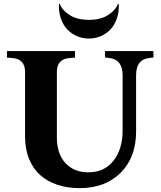

<svg xmlns="http://www.w3.org/2000/svg" viewBox="-20 -965 836 996"><path d="M616 -575Q616 -615 599 -637.5Q582 -660 548 -664L525 -667V-700H776V-667L753 -664Q719 -660 702.5 -637.5Q686 -615 686 -575V-283Q686 -149 606 -69Q526 11 393 11Q331 11 279 -6Q227 -23 189.5 -56Q152 -89 131 -140Q110 -191 110 -258V-592Q110 -626 93 -644Q76 -662 43 -664L16 -666V-700H369V-666L342 -664Q309 -662 292 -644Q275 -626 275 -592V-253Q275 -167 319.5 -119Q364 -71 438 -71Q521 -71 568.5 -131Q616 -191 616 -287ZM290 -945Q303 -911 342 -886.5Q381 -862 441 -862Q501 -862 540 -886.5Q579 -911 592 -945H596Q598 -903 586.5 -869.5Q575 -836 553.5 -813Q532 -790 503 -777.5Q474 -765 441 -765Q408 -765 379 -777.5Q350 -790 328.5 -813Q307 -836 295.5 -869.5Q284 -903 286 -945Z"/></svg>

Font: Redaction
Style: Bold
Weight: 700
Designer: Jeremy Mickel / Forest Young
Foundry: MCKL
Version: Version 2.001; Redaction Bold